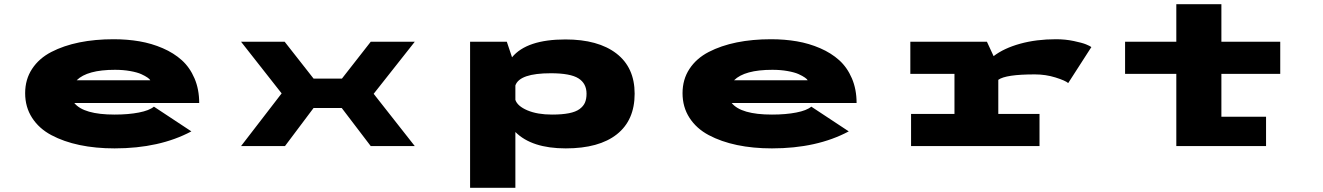

<svg xmlns="http://www.w3.org/2000/svg" viewBox="-20 -700 6340 920"><path d="M897 -70.5Q744.5 11 529 11Q438 11 361.8 -5Q285.5 -21 226.2 -52.5Q167 -84 133.8 -135.5Q100.5 -187 100.5 -253.5Q100.5 -319.5 133.8 -370Q167 -420.5 226 -451Q285 -481.5 360.2 -496.8Q435.5 -512 524.5 -512Q590 -512 648.2 -502Q706.5 -492 759.8 -469Q813 -446 851.2 -411.5Q889.5 -377 912 -324.5Q934.5 -272 934.5 -206.5H336Q381 -151 529 -151Q595.5 -151 645.5 -160.8Q695.5 -170.5 717.5 -189ZM531 -365.5Q398 -365.5 347.5 -315.5H700Q698 -320.5 687 -328.2Q676 -336 656.8 -344.8Q637.5 -353.5 604 -359.5Q570.5 -365.5 531 -365.5Z M1967.5 -500 1770.5 -250.5 1967.5 0H1756.5L1617.5 -182.5H1482.5L1345.5 0H1135L1329.5 -252.5L1135 -500H1344L1482.5 -323.5H1618.5L1756.5 -500Z M2232.5 -500H2408.5L2433.5 -425.5Q2504 -511 2689.5 -511Q2846 -511 2933.5 -443.8Q3021 -376.5 3021 -251Q3021 -124 2935.8 -56.5Q2850.5 11 2691 11Q2528 11 2449.5 -67.5V200H2232.5ZM2619.5 -349Q2469.5 -349 2449.5 -290.5V-221.5Q2459.5 -191.5 2507.2 -171.2Q2555 -151 2625 -151Q2673.5 -151 2706.2 -157.5Q2739 -164 2757.2 -177.5Q2775.5 -191 2783 -208.5Q2790.5 -226 2790.5 -251Q2790.5 -300 2751.8 -324.5Q2713 -349 2619.5 -349Z M4047 -70.5Q3894.5 11 3679 11Q3588 11 3511.8 -5Q3435.5 -21 3376.2 -52.5Q3317 -84 3283.8 -135.5Q3250.5 -187 3250.5 -253.5Q3250.5 -319.5 3283.8 -370Q3317 -420.5 3376 -451Q3435 -481.5 3510.2 -496.8Q3585.5 -512 3674.5 -512Q3740 -512 3798.2 -502Q3856.5 -492 3909.8 -469Q3963 -446 4001.2 -411.5Q4039.5 -377 4062 -324.5Q4084.5 -272 4084.5 -206.5H3486Q3531 -151 3679 -151Q3745.5 -151 3795.5 -160.8Q3845.5 -170.5 3867.5 -189ZM3681 -365.5Q3548 -365.5 3497.5 -315.5H3850Q3848 -320.5 3837 -328.2Q3826 -336 3806.8 -344.8Q3787.5 -353.5 3754 -359.5Q3720.5 -365.5 3681 -365.5Z M4763.5 -154H4961V0H4345.5V-154H4553.5V-346H4342V-500H4709L4741 -431Q4790.5 -469 4868.2 -490.5Q4946 -512 5040 -512Q5084.5 -512 5125 -503.5Q5165.5 -495 5183.8 -487.5Q5202 -480 5209.5 -474.5L5098.5 -302Q5084.5 -314 5037.5 -328.8Q4990.5 -343.5 4938.5 -343.5Q4799 -343.5 4763.5 -317.5Z M5371 -346V-500H5616.5V-680H5832.5V-500H6114.5V-346H5832.5V-140.5H6046.5V0H5616.5V-346Z"/></svg>

Font: League Mono Extended ExtraBold
Style: Regular
Weight: 800
Width: 9
Designer: Tyler Finck
Foundry: The League of Moveable Type / Tyler Finck
Version: Version 2.210